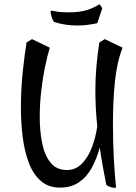

<svg xmlns="http://www.w3.org/2000/svg" viewBox="-20 -864 651 918"><path d="M527 34Q520 34 507 30Q494 26 488 19Q479 -26 471 -71Q463 -116 457 -159Q443 -106 419 -62Q395 -18 357.5 7.5Q320 33 267 33Q211 33 174.5 0.5Q138 -32 117.5 -86.5Q97 -141 88.5 -209Q80 -277 80 -349Q80 -439 89 -523Q98 -607 107 -661L133 -677L218 -636Q208 -603 196.5 -549.5Q185 -496 177.5 -432Q170 -368 170 -305Q170 -238 181.5 -180Q193 -122 221.5 -86.5Q250 -51 300 -51Q342 -51 372 -82Q402 -113 420 -161Q438 -209 445 -260Q436 -347 436 -432Q436 -490 441 -546.5Q446 -603 455 -661L481 -677L566 -636Q539 -567 529.5 -474Q520 -381 520 -273Q520 -181 524.5 -99.5Q529 -18 535 31Q535 34 527 34ZM350 -742Q322 -742 294 -746Q266 -750 239 -759Q233 -764 227.5 -781.5Q222 -799 222 -807Q222 -813 227 -813Q230 -813 249 -809Q268 -805 307 -805Q363 -805 397.5 -816.5Q432 -828 456 -844L469 -825L445 -753Q421 -748 397.5 -745Q374 -742 350 -742Z"/></svg>

Font: Julee
Style: Regular
Weight: 400
Designer: Julian Tunni
Foundry: Julian Tunni
Version: Version 1.002; ttfautohint (v1.8.4.7-5d5b);gftools[0.9.23]